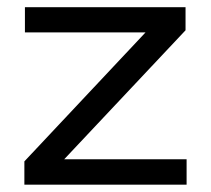

<svg xmlns="http://www.w3.org/2000/svg" viewBox="-20 -503 575 523"><path d="M488.3 -69.1V0H46.4V-63.4L376.5 -414.8H47.9V-483.4H485.4V-420.5L154.8 -69.1Z"/></svg>

Font: Anek Gurmukhi Medium SemiExpanded
Style: Regular
Weight: 500
Width: 6
Version: Version 1.003